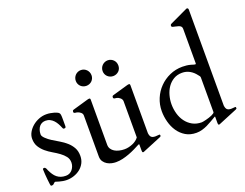

<svg xmlns="http://www.w3.org/2000/svg" viewBox="-123 -1049 1670 1310"><g transform="rotate(-20 712.0 -394.5)"><path d="M31.7 -106.4Q31.7 -112.8 34.2 -114.3Q36.6 -115.7 42 -115.7Q46.4 -115.7 49.6 -112.8Q52.7 -109.9 54.9 -106Q57.1 -102.1 58.3 -98.1Q59.6 -94.2 61 -91.3Q69.3 -73.7 78.9 -59.3Q88.4 -44.9 100.8 -34.9Q113.3 -24.9 128.9 -19.5Q144.5 -14.2 164.6 -14.2Q179.7 -14.2 191.7 -20.3Q203.6 -26.4 212.2 -36.9Q220.7 -47.4 225.3 -60.3Q230 -73.2 230 -86.9Q230 -112.8 215.6 -131.3Q201.2 -149.9 179.7 -165.5Q158.2 -181.2 132.6 -196Q106.9 -210.9 85 -229.2Q63 -247.6 48.1 -271.7Q33.2 -295.9 33.2 -330.1Q33.2 -354 45.9 -376.5Q58.6 -398.9 79.1 -416.3Q99.6 -433.6 126 -444.1Q152.3 -454.6 180.2 -454.6Q195.8 -454.6 209.7 -452.1Q223.6 -449.7 235.4 -446.3Q247.1 -442.9 254.9 -439.2Q262.7 -435.5 265.1 -433.6Q269 -430.7 271.2 -426.8Q273.4 -422.9 274.4 -416.7Q275.4 -410.6 275.6 -401.4Q275.9 -392.1 275.9 -378.9V-334Q275.9 -329.1 273.9 -325.2Q272 -321.3 264.6 -321.3Q257.8 -321.3 255.6 -323.7Q253.4 -326.2 252 -331.1Q246.1 -346.2 237.8 -361.3Q229.5 -376.5 218.5 -388.4Q207.5 -400.4 193.1 -407.7Q178.7 -415 160.6 -415Q147.5 -415 136 -410.2Q124.5 -405.3 116.2 -395.5Q107.9 -385.7 102.8 -371.1Q97.7 -356.4 97.7 -337.9Q97.7 -331.1 102.8 -323.2Q107.9 -315.4 116.2 -307.6Q124.5 -299.8 134.3 -292Q144 -284.2 153.8 -278.3Q178.7 -262.7 205.1 -247.3Q231.4 -231.9 253.2 -212.6Q274.9 -193.4 288.8 -168.5Q302.7 -143.6 302.7 -108.9Q302.7 -80.1 290.8 -57.1Q278.8 -34.2 259 -18.3Q239.3 -2.4 213.6 6.3Q188 15.1 160.6 15.1Q146.5 15.1 132.8 12.7Q119.1 10.3 107.7 7.1Q96.2 3.9 89.1 1.5Q82 -1 81.5 -1Q78.1 -1 75.2 1.2Q72.3 3.4 69.1 6.6Q65.9 9.8 62.5 12.5Q59.1 15.1 54.2 15.1H45.9Q43 15.1 40.8 0.7Q38.6 -13.7 36.9 -32.5Q35.2 -51.3 33.4 -71.8Q31.7 -92.3 31.7 -106.4Z M383.8 -394.5Q380.4 -395.5 376.2 -395.8Q372.1 -396 368.2 -396.7Q364.3 -397.5 361.6 -399.7Q358.9 -401.9 358.9 -407.2Q358.9 -411.6 360.4 -415Q361.8 -418.5 368.2 -420.4L480 -452.6Q483.4 -453.6 486.8 -454.1Q490.2 -454.6 493.2 -454.6Q500.5 -454.6 500.5 -444.3V-116.7Q500.5 -99.1 509 -86.2Q517.6 -73.2 531.5 -64.7Q545.4 -56.2 564 -51.8Q582.5 -47.4 602.1 -47.4Q617.7 -47.4 633.3 -51Q648.9 -54.7 663.1 -60.8Q677.2 -66.9 688.7 -75.7Q700.2 -84.5 707.5 -95.2V-359.4Q706.1 -372.6 695.1 -382.1Q684.1 -391.6 671.9 -394.5Q668.5 -395.5 664.3 -395.8Q660.2 -396 656.2 -396.7Q652.3 -397.5 649.7 -399.7Q647 -401.9 647 -407.2Q647 -411.6 648.4 -415Q649.9 -418.5 656.2 -420.4L768.1 -452.6Q771.5 -453.6 774.9 -454.1Q778.3 -454.6 781.2 -454.6Q784.7 -454.6 786.6 -452.1Q788.6 -449.7 788.6 -442.9V-96.2Q791 -75.7 800 -66.9Q809.1 -58.1 830.1 -58.1L858.4 -60.1Q862.3 -60.1 863 -56.4Q863.8 -52.7 863.8 -49.8Q863.8 -48.3 862.3 -46.4Q860.8 -44.4 855 -42L725.1 11.7Q724.1 12.7 720 13.9Q715.8 15.1 714.8 15.1Q709.5 15.1 708.5 10Q707.5 4.9 707.5 1V-43Q706.5 -45.4 706.3 -45.7Q706.1 -45.9 705.1 -45.9Q703.6 -45.9 702.4 -45.2Q701.2 -44.4 698.2 -43.5Q681.6 -34.7 660.2 -24.2Q638.7 -13.7 615.2 -4.9Q591.8 3.9 566.9 9.8Q542 15.6 517.6 15.6Q503.4 15.6 486.6 12Q469.7 8.3 454.6 -0.7Q439.5 -9.8 429.4 -24.7Q419.4 -39.6 419.4 -61.5V-359.4Q419.4 -372.6 407.7 -382.1Q396 -391.6 383.8 -394.5ZM700.2 -543Q688.5 -543 678 -547.4Q667.5 -551.8 659.7 -559.3Q651.9 -566.9 647.5 -577.1Q643.1 -587.4 643.1 -599.1Q643.1 -611.3 647.5 -621.8Q651.9 -632.3 659.7 -640.1Q667.5 -647.9 678 -652.6Q688.5 -657.2 700.2 -657.2Q712.4 -657.2 722.9 -652.6Q733.4 -647.9 741.2 -640.1Q749 -632.3 753.2 -621.8Q757.3 -611.3 757.3 -599.1Q757.3 -587.4 753.2 -577.1Q749 -566.9 741.2 -559.3Q733.4 -551.8 722.9 -547.4Q712.4 -543 700.2 -543ZM505.4 -543Q493.2 -543 482.7 -547.4Q472.2 -551.8 464.6 -559.3Q457 -566.9 452.6 -577.1Q448.2 -587.4 448.2 -599.1Q448.2 -611.3 452.6 -621.8Q457 -632.3 464.6 -640.1Q472.2 -647.9 482.7 -652.6Q493.2 -657.2 505.4 -657.2Q517.6 -657.2 528.1 -652.6Q538.6 -647.9 546.1 -640.1Q553.7 -632.3 558.1 -621.8Q562.5 -611.3 562.5 -599.1Q562.5 -587.4 558.1 -577.1Q553.7 -566.9 546.1 -559.3Q538.6 -551.8 528.1 -547.4Q517.6 -543 505.4 -543Z M1007.3 -226.1Q1007.3 -190.9 1016.8 -157.2Q1026.4 -123.5 1045.7 -97.7Q1064.9 -71.8 1093.5 -55.9Q1122.1 -40 1160.2 -40Q1163.1 -40 1172.1 -41.7Q1181.2 -43.5 1192.1 -46.1Q1203.1 -48.8 1215.1 -52.7Q1227.1 -56.6 1236.8 -61Q1246.6 -65.4 1252.4 -69.8Q1258.3 -74.2 1258.3 -78.1V-330.1Q1258.3 -331.5 1257.3 -334.7Q1256.3 -337.9 1255.9 -338.9Q1254.9 -339.8 1251.2 -344.7Q1247.6 -349.6 1246.1 -351.1Q1228 -375.5 1202.9 -389.6Q1177.7 -403.8 1147.9 -403.8Q1112.3 -403.8 1085.9 -387.9Q1059.6 -372.1 1042.2 -346.9Q1024.9 -321.8 1016.1 -289.8Q1007.3 -257.8 1007.3 -226.1ZM1319.8 -801.8Q1322.3 -802.7 1324.7 -804Q1327.1 -805.2 1328.6 -805.2Q1339.4 -805.2 1339.4 -791.5V-96.2Q1341.8 -75.7 1350.8 -66.9Q1359.9 -58.1 1380.9 -58.1L1409.2 -60.1Q1413.1 -60.1 1413.8 -56.4Q1414.6 -52.7 1414.6 -49.8Q1414.6 -48.3 1413.1 -46.4Q1411.6 -44.4 1405.8 -42L1275.9 11.7Q1274.9 12.7 1270.8 13.9Q1266.6 15.1 1265.6 15.1Q1260.3 15.1 1259.3 10Q1258.3 4.9 1258.3 1V-43.5Q1258.3 -46.4 1257.3 -46.4Q1256.3 -46.4 1254.4 -45.4Q1237.3 -35.6 1219.2 -24.9Q1201.2 -14.2 1182.1 -5.1Q1163.1 3.9 1143.1 9.5Q1123 15.1 1102.1 15.1Q1057.1 15.1 1024.4 -4.6Q991.7 -24.4 970.5 -55.9Q949.2 -87.4 939 -126.5Q928.7 -165.5 928.7 -204.1Q928.7 -252.4 946.8 -295.4Q964.8 -338.4 996.6 -370.8Q1028.3 -403.3 1071.3 -422.6Q1114.3 -441.9 1164.1 -441.9Q1179.2 -441.9 1194.3 -440.2Q1209.5 -438.5 1225.1 -434.1Q1231 -432.6 1239 -429.7Q1247.1 -426.8 1254.9 -426.8Q1255.9 -426.8 1256.8 -427.2L1258.3 -431.6V-683.1Q1258.3 -694.3 1252.4 -700.4Q1246.6 -706.5 1237.1 -709.7Q1227.5 -712.9 1216.6 -715.1Q1205.6 -717.3 1194.8 -720.2Q1191.4 -721.7 1189.2 -723.9Q1187 -726.1 1187 -731.9Q1187 -734.9 1188.7 -737.8Q1190.4 -740.7 1195.3 -743.2Z"/></g></svg>

Font: Kurinto Book Core
Style: Regular
Weight: 400
Designer: Kurinto was developed by Clint Goss from a range of fonts that are compatible with the SIL Open Font License Version 1.1
Foundry: Clinton F. Goss
Version: Version 2.196; July 25, 2020